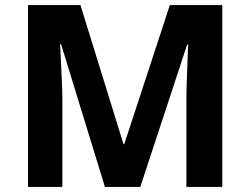

<svg xmlns="http://www.w3.org/2000/svg" viewBox="-20 -734 983 754"><path d="M392 0 220 -560H216Q217 -540 219 -500Q221 -460 223 -414Q225 -368 225 -332V0H90V-714H296L465 -168H468L647 -714H853V0H712V-338Q712 -372 713.5 -416Q715 -460 716.5 -499.5Q718 -539 719 -559H715L531 0Z"/></svg>

Font: Noto Sans
Style: Bold
Weight: 700
Designer: Monotype Design Team
Foundry: Monotype Imaging Inc.
Version: Version 2.000;GOOG;noto-source:20170915:90ef993387c0; ttfaut